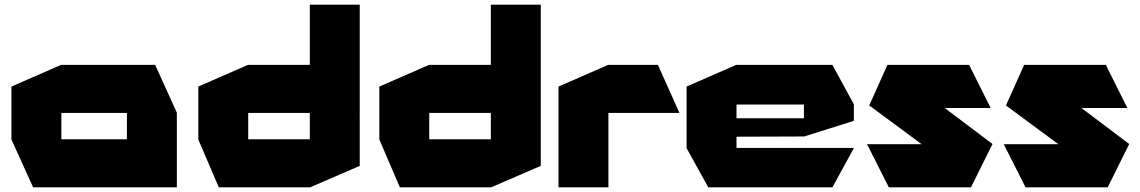

<svg xmlns="http://www.w3.org/2000/svg" viewBox="-20 -803 4885 823"><path d="M243 -319V-525H645L738 -320V-319ZM122 0 29 -205V-206H524V0ZM29 -206V-432L242 -525H243V-206ZM524 0V-319H738V0Z M1521 -322 1308 -525V-783H1522V-322ZM1044 -319V-525H1385L1522 -320V-319ZM918 0 830 -205V-206H1308V0ZM830 -206V-432L1043 -525H1044V-206ZM1308 0V-319H1522V-92L1309 0Z M2297 -322 2084 -525V-783H2298V-322ZM1820 -319V-525H2161L2298 -320V-319ZM1694 0 1606 -205V-206H2084V0ZM1606 -206V-432L1819 -525H1820V-206ZM2084 0V-319H2298V-92L2085 0Z M2374 0V-432L2587 -525H2588V0ZM2588 -319V-525H2800L2892 -320V-319Z M3016 0 2923 -168V-169H3640V-168L3548 0ZM2923 -169V-432L3136 -525H3137V-169ZM3137 -217V-296H3426V-218ZM3137 -355V-525H3548L3640 -356V-355ZM3426 -218V-355H3640V-285L3427 -218Z M3806 -340 3784 -525H4134L4226 -341V-340ZM4009 -127 3706 -351 3784 -525 4234 -186V-185ZM3790 0 3697 -184V-185H4234L4142 0Z M4392 -340 4370 -525H4720L4812 -341V-340ZM4595 -127 4292 -351 4370 -525 4820 -186V-185ZM4376 0 4283 -184V-185H4820L4728 0Z"/></svg>

Font: Foldit ExtraBold
Style: Regular
Weight: 800
Version: Version 1.003